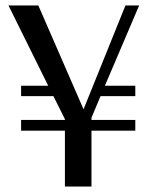

<svg xmlns="http://www.w3.org/2000/svg" viewBox="-20 -681 540 701"><path d="M474 -368V-330H347L314 -251V-243H474V-204H314V0H217V-204H57V-243H217V-246L175 -330H57V-368H156L11 -661H120L285 -282L438 -661H488L363 -368Z"/></svg>

Font: Belleza
Style: Regular
Weight: 400
Designer: Eduardo Rodriguez Tunni
Foundry: Eduardo Rodriguez Tunni
Version: Version 1.001